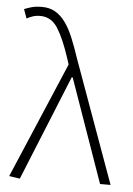

<svg xmlns="http://www.w3.org/2000/svg" viewBox="-53 -771 567 819"><g transform="rotate(5 230.5 -362.0)"><path d="M63 7 17 0 228 -496 220 -521Q193 -604 165 -648Q137 -692 90 -692Q71 -692 57 -687Q43 -682 32 -676L18 -715Q32 -721 50 -726Q68 -731 94 -731Q126 -731 150.5 -717Q175 -703 194.5 -676Q214 -649 230 -610Q246 -571 263 -520L451 0H406L250 -443H246Z"/></g></svg>

Font: hySource Sans Pro Light
Style: Regular
Weight: 300
Designer: Paul D. Hunt
Foundry: Adobe Systems Incorporated
Version: Version 2.021;PS 2.000;hotconv 1.0.86;makeotf.lib2.5.63406